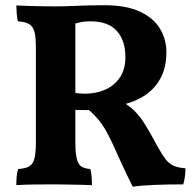

<svg xmlns="http://www.w3.org/2000/svg" viewBox="-20 -700 742 729"><path d="M266.1 -610.8V-347.2Q275.9 -345.7 283.2 -345.2Q293 -344.2 301.8 -344.2Q343.8 -344.2 378.4 -359.1Q413.1 -374 434.6 -405Q456.1 -436 456.1 -483.9Q456.1 -545.9 423.6 -582.5Q391.1 -619.1 322.8 -619.1Q305.2 -619.1 290.5 -616.7Q279.3 -614.3 266.1 -610.8ZM457.5 -305.7Q479 -291 494.1 -275.4Q513.2 -255.9 532 -225.3Q550.8 -194.8 579.1 -142.1Q596.2 -111.8 609.1 -95Q622.1 -78.1 639.6 -70.6Q657.2 -63 684.1 -61Q684.1 -43.9 682.1 -29.5Q680.2 -15.1 675.8 0Q618.2 0 568.1 2Q518.1 3.9 483.9 8.8Q470.2 -19 458.5 -43Q446.8 -66.9 436.8 -89.8Q426.8 -112.8 415 -138.2Q398.9 -173.8 384.5 -200Q370.1 -226.1 351.6 -248Q337.4 -265.1 317.9 -282.2H297.9Q282.7 -282.2 266.1 -282.7V-164.1Q266.1 -120.1 271.5 -97.7Q276.9 -75.2 289.3 -67.6Q301.8 -60.1 322.8 -58.1Q326.2 -48.8 327.6 -31.5Q329.1 -14.2 329.1 2.9Q309.1 2 281.5 1.5Q253.9 1 226.6 0.5Q199.2 0 181.2 0Q147 0 109.4 0.5Q71.8 1 42 2.9Q42 -16.1 43.5 -31Q44.9 -45.9 48.8 -58.1Q76.2 -60.1 90.6 -68.1Q105 -76.2 110.6 -97.7Q116.2 -119.1 116.2 -158.2V-520Q116.2 -560.1 110.6 -580.1Q105 -600.1 90.6 -608.6Q76.2 -617.2 47.9 -619.1Q44.9 -630.9 43.5 -649.4Q42 -668 42 -679.2Q64.9 -678.2 105.5 -677Q146 -675.8 189.9 -675.8Q224.1 -675.8 274.2 -678Q324.2 -680.2 377 -680.2Q459 -680.2 511 -656Q563 -631.8 587.4 -591.3Q611.8 -550.8 611.8 -501Q611.8 -443.8 588.9 -401.9Q565.9 -359.9 524.9 -334.5Q494.1 -315.4 457.5 -305.7Z"/></svg>

Font: Ekush
Style: Regular
Weight: 400
Designer: Jayed Ahsan Saad & S M Khalid Hossain
Foundry: Codepotro
Version: Codepotro Ekush; Version 0.600